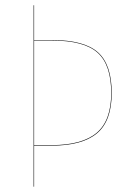

<svg xmlns="http://www.w3.org/2000/svg" viewBox="-20 -700 487 720"><path d="M175.8 -549.8Q295.9 -549.8 347.4 -503.7Q398.9 -457.5 398.9 -351.1Q398.9 -246.6 343.8 -200.2Q288.6 -153.8 173.8 -153.8H107.9V0H106V-680.2H107.9V-549.8ZM173.8 -155.8Q287.6 -155.8 342.3 -201.7Q397 -247.6 397 -351.1Q397 -456.5 346.2 -502.2Q295.4 -547.9 175.8 -547.9H107.9V-155.8Z"/></svg>

Font: Fira Sans Compressed Two
Style: Regular
Weight: 100
Width: 1
Designer: Carrois Corporate & Edenspiekermann AG
Foundry: Carrois Corporate GbR & Edenspiekermann AG
Version: Version 4.203;PS 004.203;hotconv 1.0.88;makeotf.lib2.5.64775